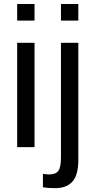

<svg xmlns="http://www.w3.org/2000/svg" viewBox="-20 -745 484 972"><path d="M66.9 -640.6V-724.6H154.8V-640.6ZM66.9 0V-528.3H154.8V0ZM288.6 -640.6V-724.6H376.5V-640.6ZM376.5 65.4Q376.5 140.1 347.2 173.8Q317.9 207.5 259.3 207.5Q221.7 207.5 197.3 203.1V135.3L227.5 138.2Q261.2 138.2 274.9 120.6Q288.6 103 288.6 52.2V-528.3H376.5Z"/></svg>

Font: Arial
Style: Regular
Weight: 400
Designer: Steve Matteson
Foundry: Ascender Corporation
Version: Version 2.00.3